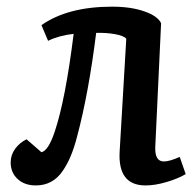

<svg xmlns="http://www.w3.org/2000/svg" viewBox="-20 -545 586 579"><path d="M105 -469.2Q184.6 -524.9 317.9 -524.9Q375 -524.9 415.3 -510.7Q455.6 -496.6 465.8 -475.1L448.2 -101.1Q446.8 -58.1 474.1 -58.1Q491.2 -58.1 522 -71.8L540 -20Q517.1 -6.3 482.4 3.9Q447.8 14.2 418.9 14.2Q335 14.2 340.8 -87.9L360.8 -428.2Q353 -437.5 326.2 -442.1Q299.3 -446.8 270 -445.8Q247.6 -265.6 212.9 -134.8Q204.1 -100.6 193.8 -75.7Q183.6 -50.8 168.9 -29.3Q154.3 -7.8 134 3.2Q113.8 14.2 87.9 14.2Q54.2 14.2 33.2 -5.1Q12.2 -24.4 12.2 -55.2Q12.2 -77.6 25.6 -96.2Q39.1 -114.7 60.1 -125L105 -85.9Q126 -90.8 145 -147.9Q177.2 -243.2 202.1 -442.9Q157.7 -438 125 -421.9Z"/></svg>

Font: Literata Book SemiBold
Style: Italic
Weight: 600
Italic angle: -3°
Designer: Latin by Veronika Burian and Jose Scaglione. Greek by Irene Vlachou. Cyrillic by Vera Evstafieva
Foundry: TypeTogether
Version: Version 1.003;PS 001.003;hotconv 1.0.88;makeotf.lib2.5.64775